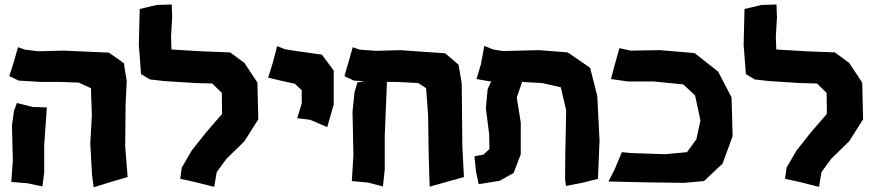

<svg xmlns="http://www.w3.org/2000/svg" viewBox="-20 -798 3813 838"><path d="M53.7 -348.6 41 -313.5 32.2 -251 36.1 -96.7 29.3 -3.9 100.6 2 165 15.6 172.9 -44.9V-164.1L184.6 -329.1L123 -331.1ZM58.6 -591.8 40 -526.4 20.5 -465.8 61.5 -446.3 157.2 -440.4H242.2L323.2 -437.5L377 -413.1L380.9 -293.9L374 -171.9L381.8 -33.2L388.7 19.5L463.9 -3.9L537.1 -25.4L526.4 -158.2L528.3 -346.7L533.2 -444.3L520.5 -522.5L455.1 -568.4L254.9 -577.1L149.4 -574.2L89.8 -581.1Z M729.5 -778.3 664.1 -776.4 589.8 -758.8 585.9 -602.5 595.7 -474.6 634.8 -451.2 695.3 -444.3 833 -435.5 906.2 -433.6 948.2 -392.6 949.2 -300.8 879.9 -220.7 816.4 -140.6 773.4 -66.4 766.6 -17.6 834 -2.9 915 17.6 925.8 -46.9 968.8 -105.5 1046.9 -181.6 1107.4 -277.3 1103.5 -437.5 1046.9 -523.4 984.4 -569.3 857.4 -574.2 728.5 -582 726.6 -636.7 731.4 -722.7Z M1189.5 -596.7 1171.9 -528.3 1150.4 -459 1212.9 -444.3 1266.6 -432.6 1296.9 -404.3V-346.7L1277.3 -282.2L1333 -275.4L1408.2 -243.2L1436.5 -341.8V-490.2L1384.8 -559.6L1280.3 -574.2L1224.6 -583Z M1519.5 -591.8 1501 -526.4 1483.4 -465.8 1524.4 -446.3 1571.3 -443.4 1540 -438.5 1527.3 -395.5 1518.6 -310.5 1522.5 -121.1 1515.6 -7.8 1586.9 -1 1651.4 15.6 1659.2 -57.6V-204.1L1668.9 -440.4H1713.9L1805.7 -435.5L1839.8 -413.1L1848.6 -293.9L1850.6 -144.5L1853.5 -33.2L1855.5 16.6L1928.7 -3.9L2004.9 -25.4L1998 -158.2L1996.1 -346.7L1995.1 -435.5L1981.4 -515.6L1922.9 -565.4L1726.6 -579.1L1621.1 -576.2L1550.8 -581.1Z M2093.8 -597.7 2079.1 -517.6 2059.6 -453.1 2114.3 -443.4H2124L2108.4 -409.2L2100.6 -326.2L2115.2 -210L2116.2 -147.5L2089.8 -123L2050.8 -116.2L2057.6 -48.8L2069.3 5.9L2160.2 -8.8L2221.7 -43L2252.9 -125V-263.7L2235.4 -372.1L2258.8 -440.4L2346.7 -435.5L2427.7 -417L2451.2 -315.4L2447.3 -127.9L2446.3 -16.6L2450.2 13.7L2520.5 0L2589.8 -17.6L2596.7 -184.6L2586.9 -378.9L2555.7 -502L2458 -569.3L2333 -579.1L2173.8 -575.2L2132.8 -582Z M2683.6 -587.9 2662.1 -511.7 2646.5 -453.1 2720.7 -442.4H2832L2961.9 -429.7L3013.7 -381.8L3037.1 -272.5L3019.5 -190.4L2978.5 -133.8L2882.8 -125L2735.4 -129.9L2694.3 -133.8L2662.1 -57.6L2635.7 -5.9L2802.7 -2L2966.8 0L3052.7 -7.8L3133.8 -84L3177.7 -204.1L3172.9 -373L3114.3 -485.4L3011.7 -566.4L2861.3 -579.1L2731.4 -577.1Z M3369.1 -778.3 3303.7 -776.4 3229.5 -758.8 3225.6 -602.5 3235.4 -474.6 3274.4 -451.2 3335 -444.3 3472.7 -435.5 3545.9 -433.6 3587.9 -392.6 3588.9 -300.8 3519.5 -220.7 3456.1 -140.6 3413.1 -66.4 3406.2 -17.6 3473.6 -2.9 3554.7 17.6 3565.4 -46.9 3608.4 -105.5 3686.5 -181.6 3747.1 -277.3 3743.2 -437.5 3686.5 -523.4 3624 -569.3 3497.1 -574.2 3368.2 -582 3366.2 -636.7 3371.1 -722.7Z"/></svg>

Font: MaokenAssortedSans-TC
Style: Regular
Weight: 500
Version: Version 0.83